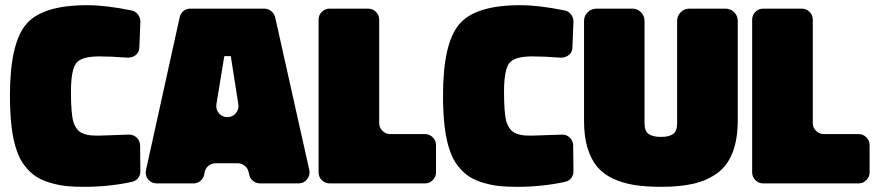

<svg xmlns="http://www.w3.org/2000/svg" viewBox="-20 -703 3362 736"><path d="M517.1 -146 518.1 -46.9Q518.6 -32.2 509.5 -20.5Q500.5 -8.8 485.8 -5.9Q398.9 13.2 301.8 13.2Q265.1 13.2 235.8 10.3Q206.5 7.3 175.3 -1.5Q144 -10.3 120.6 -24.9Q97.2 -39.6 76.9 -64.7Q56.6 -89.8 44.9 -124Q18.1 -196.8 18.1 -336.9Q18.1 -536.1 80.1 -609.9Q141.6 -683.1 314 -683.1Q385.3 -683.1 483.9 -663.1Q499 -660.2 508.5 -647.9Q518.1 -635.7 518.1 -620.1L514.2 -522Q514.2 -503.4 501.2 -492.7Q488.3 -481.9 469.2 -481.9Q405.8 -486.8 360.8 -486.8Q292 -486.8 272 -460.9Q252 -433.6 252 -351.1Q252 -269 261.2 -235.8Q267.6 -217.8 276.6 -206.8Q285.6 -195.8 299.6 -190.7Q313.5 -185.5 325.9 -184.3Q338.4 -183.1 359.9 -183.1L473.1 -187Q491.2 -187.5 503.7 -175.8Q516.1 -164.1 517.1 -146Z M539.6 -50.8 668.9 -637.2Q671.9 -651.4 683.1 -660.6Q694.3 -669.9 709.5 -669.9H992.7Q1007.8 -669.9 1019.3 -660.6Q1030.8 -651.4 1034.7 -637.2L1165.5 -51.8Q1169.9 -31.7 1157.2 -15.9Q1144.5 0 1124.5 0H976.6Q962.4 0 950.7 -9Q939 -18.1 935.5 -32.2L932.6 -44.9Q929.2 -59.1 917.5 -68.1Q905.8 -77.1 891.6 -77.1H806.6Q791 -77.1 779.3 -67.6Q767.6 -58.1 764.6 -43L762.7 -34.2Q759.8 -19 748.3 -9.5Q736.8 0 721.7 0H580.6Q560.5 0 547.9 -15.6Q535.2 -31.2 539.6 -50.8ZM864.7 -487.8H839.8L809.6 -303.2Q806.6 -283.7 819.3 -268.8Q832 -253.9 851.6 -253.9Q871.1 -253.9 883.8 -268.8Q896.5 -283.7 893.6 -303.2Z M1609.4 0H1243.2Q1226.1 0 1213.6 -12.5Q1201.2 -24.9 1201.2 -42V-627.9Q1201.2 -645 1213.6 -657.5Q1226.1 -669.9 1243.2 -669.9H1391.6Q1408.7 -669.9 1421.1 -657.5Q1433.6 -645 1433.6 -627.9V-231Q1433.6 -213.9 1446 -201.4Q1458.5 -189 1475.6 -189H1609.4Q1626.5 -189 1638.9 -176.5Q1651.4 -164.1 1651.4 -147V-42Q1651.4 -24.9 1638.9 -12.5Q1626.5 0 1609.4 0Z M2177.2 -146 2178.2 -46.9Q2178.7 -32.2 2169.7 -20.5Q2160.6 -8.8 2146 -5.9Q2059.1 13.2 1961.9 13.2Q1925.3 13.2 1896 10.3Q1866.7 7.3 1835.4 -1.5Q1804.2 -10.3 1780.8 -24.9Q1757.3 -39.6 1737.1 -64.7Q1716.8 -89.8 1705.1 -124Q1678.2 -196.8 1678.2 -336.9Q1678.2 -536.1 1740.2 -609.9Q1801.8 -683.1 1974.1 -683.1Q2045.4 -683.1 2144 -663.1Q2159.2 -660.2 2168.7 -647.9Q2178.2 -635.7 2178.2 -620.1L2174.3 -522Q2174.3 -503.4 2161.4 -492.7Q2148.4 -481.9 2129.4 -481.9Q2065.9 -486.8 2021 -486.8Q1952.1 -486.8 1932.1 -460.9Q1912.1 -433.6 1912.1 -351.1Q1912.1 -269 1921.4 -235.8Q1927.7 -217.8 1936.8 -206.8Q1945.8 -195.8 1959.7 -190.7Q1973.6 -185.5 1986.1 -184.3Q1998.5 -183.1 2020 -183.1L2133.3 -187Q2151.4 -187.5 2163.8 -175.8Q2176.3 -164.1 2177.2 -146Z M2267.1 -669.9H2403.8Q2423.3 -669.9 2437 -656.2Q2450.7 -642.6 2450.7 -623V-231Q2450.7 -200.7 2466.3 -189.5Q2481.9 -178.2 2513.7 -178.2Q2545.4 -178.2 2560.5 -189.5Q2575.7 -200.7 2575.7 -231V-623Q2575.7 -642.6 2589.6 -656.2Q2603.5 -669.9 2623 -669.9H2760.7Q2780.3 -669.9 2794.2 -656.2Q2808.1 -642.6 2808.1 -623V-244.1Q2808.1 -170.4 2788.8 -119.6Q2769.5 -68.8 2730.5 -40Q2691.4 -11.2 2639.2 1Q2586.9 13.2 2513.7 13.2Q2455.6 13.2 2411.4 6.1Q2367.2 -1 2329.8 -18.3Q2292.5 -35.6 2268.8 -64.2Q2245.1 -92.8 2231.9 -136.7Q2218.8 -180.7 2218.8 -240.2V-623Q2218.8 -642.6 2232.9 -656.2Q2247.1 -669.9 2267.1 -669.9Z M3271.5 0H2905.3Q2888.2 0 2875.7 -12.5Q2863.3 -24.9 2863.3 -42V-627.9Q2863.3 -645 2875.7 -657.5Q2888.2 -669.9 2905.3 -669.9H3053.7Q3070.8 -669.9 3083.3 -657.5Q3095.7 -645 3095.7 -627.9V-231Q3095.7 -213.9 3108.2 -201.4Q3120.6 -189 3137.7 -189H3271.5Q3288.6 -189 3301 -176.5Q3313.5 -164.1 3313.5 -147V-42Q3313.5 -24.9 3301 -12.5Q3288.6 0 3271.5 0Z"/></svg>

Font: Don José
Style: Regular
Weight: 900
Designer: Cristian Tournier
Version: Version 1.000